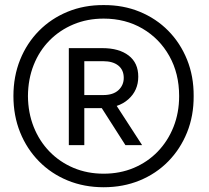

<svg xmlns="http://www.w3.org/2000/svg" viewBox="-20 -748 842 775"><path d="M297.9 -311.5V-364.3H396.5Q437 -364.3 458.3 -384.3Q479.5 -404.3 479.5 -433.6Q479.5 -465.8 457.5 -483.4Q435.5 -501 396.5 -501H297.9V-553.7H393.6Q460.4 -553.7 499.3 -523.9Q538.1 -494.1 538.1 -438.5Q538.1 -382.8 498 -347.2Q458 -311.5 389.6 -311.5ZM257.8 -162.1V-553.7H320.3V-162.1ZM486.3 -162.1 387.7 -316.4 429.7 -353.5 553.7 -162.1ZM398.4 7.8Q319.8 7.8 253.2 -19.5Q186.5 -46.9 137.5 -96.7Q88.4 -146.5 61.3 -213.6Q34.2 -280.8 34.2 -360.4Q34.2 -439.9 61.3 -507.1Q88.4 -574.2 137.5 -623.8Q186.5 -673.3 253.2 -700.7Q319.8 -728 398.4 -727.5Q477.1 -728 543.7 -700.7Q610.4 -673.3 659.2 -623.8Q708 -574.2 735.1 -507.1Q762.2 -439.9 761.7 -360.4Q762.2 -280.8 735.1 -213.6Q708 -146.5 659.2 -96.7Q610.4 -46.9 543.7 -19.5Q477.1 7.8 398.4 7.8ZM398.4 -46.9Q464.4 -46.9 520 -70.3Q575.7 -93.8 616.7 -136.2Q657.7 -178.7 680.4 -235.8Q703.1 -293 703.1 -360.4Q703.1 -451.2 663.6 -521.7Q624 -592.3 555.2 -632.6Q486.3 -672.9 398.4 -672.9Q332.5 -672.9 276.9 -649.7Q221.2 -626.5 179.9 -584.7Q138.7 -543 116 -485.8Q93.3 -428.7 92.8 -360.4Q93.3 -293 116 -235.8Q138.7 -178.7 179.9 -136.2Q221.2 -93.8 276.9 -70.3Q332.5 -46.9 398.4 -46.9Z"/></svg>

Font: Reddit Sans
Style: Regular
Weight: 400
Designer: Stephen Hutchings
Foundry: Reddit
Version: Version 1.014